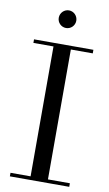

<svg xmlns="http://www.w3.org/2000/svg" viewBox="-101 -986 590 1035"><g transform="rotate(10 193.5 -468.0)"><path d="M142 -888C142 -861.5 163.5 -840 190 -840C216.5 -840 238 -861.5 238 -888C238 -914.5 216.5 -936.5 190 -936.5C163.5 -936.5 142 -914.5 142 -888ZM31 -19.5V0H356V-19.5H236V-730.5H356V-750H31V-730.5H141V-19.5Z"/></g></svg>

Font: Bodoni* 11
Style: Regular
Weight: 400
Version: Version 2.3